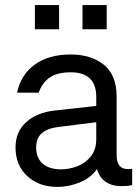

<svg xmlns="http://www.w3.org/2000/svg" viewBox="-20 -724 551 754"><path d="M117 -704H212V-609H117ZM304 -704H399V-609H304ZM499 -61V3Q482 7 456 7Q420 7 395 -10Q370 -27 361 -60Q336 -25 293 -7.5Q250 10 205 10Q133 10 87 -32.5Q41 -75 41 -145Q41 -206 82.5 -244Q124 -282 195 -290L358 -308V-343Q358 -440 258 -440Q204 -440 174.5 -419Q145 -398 132 -360H47Q62 -431 116.5 -470.5Q171 -510 258 -510Q337 -510 387.5 -470Q438 -430 438 -344V-114Q438 -60 482 -60Q491 -60 499 -61ZM358 -178V-244L214 -226Q168 -221 145 -201.5Q122 -182 122 -145Q122 -104 147.5 -81.5Q173 -59 220 -59Q252 -59 283.5 -71Q315 -83 336.5 -109.5Q358 -136 358 -178Z"/></svg>

Font: CBA Beacon Sans
Style: Regular
Weight: 400
Designer: Wei Huang
Foundry: Wei Huang
Version: Version 1.002